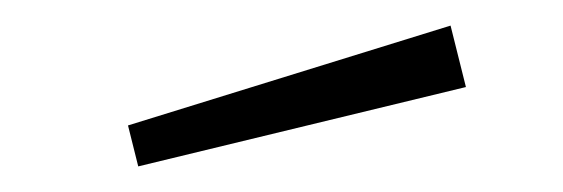

<svg xmlns="http://www.w3.org/2000/svg" viewBox="-20 -738 440 150"><path d="M88 -608 344 -670 332 -718 80 -640Z"/></svg>

Font: Ribes
Style: Bold
Weight: 900
Designer: Luigi Gorlero
Foundry: Collletttivo
Version: Version 2.100;Glyphs 3.1.2 (3151)